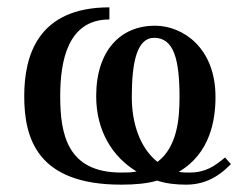

<svg xmlns="http://www.w3.org/2000/svg" viewBox="-20 -492 660 523"><path d="M46 -230C46 -113 83 11 310 11C348 11 381 8 408 0C432 8 460 11 486 11C533 11 571 -6 609 -45L593 -63C564 -39 540 -22 496 -22C486 -22 476 -22 467 -24C553 -74 567 -166 567 -228C567 -362 478 -422 402 -422C309 -422 242 -355 242 -230C242 -135 287 -64 352 -25C340 -22 325 -22 310 -22C164 -22 144 -125 144 -230C144 -325 164 -439 278 -439V-472C82 -472 46 -339 46 -230ZM339 -227C339 -323 353 -389 400 -389C454 -389 469 -329 469 -227C469 -169 463 -92 409 -51C361 -89 339 -157 339 -227Z"/></svg>

Font: erewhon
Style: Regular
Weight: 400
Version: Version 1.0.0